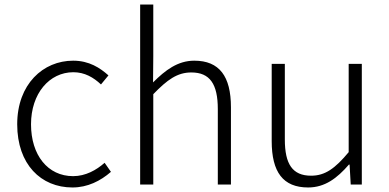

<svg xmlns="http://www.w3.org/2000/svg" viewBox="-20 -815 1718 848"><path d="M300 13C367 13 424 -16 470 -56L442 -96C406 -64 358 -37 303 -37C191 -37 117 -130 117 -266C117 -402 198 -496 304 -496C354 -496 393 -473 426 -442L459 -482C422 -515 374 -547 303 -547C171 -547 56 -444 56 -266C56 -89 161 13 300 13Z M599 0H657V-399C719 -463 763 -495 825 -495C907 -495 942 -444 942 -333V0H1000V-341C1000 -478 949 -547 838 -547C765 -547 710 -505 656 -451L657 -567V-795H599Z M1341 13C1415 13 1469 -28 1521 -88H1524L1529 0H1578V-533H1520V-143C1460 -71 1416 -39 1354 -39C1272 -39 1238 -90 1238 -199V-533H1180V-192C1180 -55 1230 13 1341 13Z"/></svg>

Font: Source Han Sans SC Light
Style: Regular
Weight: 300
Designer: Ryoko NISHIZUKA (kana & ideographs); Paul D. Hunt (Latin, Greek & Cyrillic); Wenlong ZHANG (bopomofo); Sandoll Communica
Foundry: Adobe Systems Incorporated
Version: Version 1.004;PS 1.004;hotconv 1.0.82;makeotf.lib2.5.63406